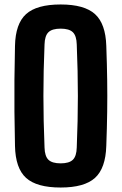

<svg xmlns="http://www.w3.org/2000/svg" viewBox="-20 -829 543 858"><path d="M251 9Q144 9 96.5 -34Q49 -77 47 -177Q45 -259 44.5 -330Q44 -401 44.5 -472Q45 -543 47 -624Q49 -723 96.5 -766Q144 -809 251 -809Q357 -809 404.5 -766Q452 -723 455 -624Q458 -542 459 -471Q460 -400 459 -329Q458 -258 455 -177Q452 -77 404.5 -34Q357 9 251 9ZM251 -99Q289 -99 305.5 -115Q322 -131 323 -170Q328 -291 328 -400Q328 -509 323 -630Q322 -669 305.5 -685Q289 -701 251 -701Q213 -701 196.5 -685Q180 -669 179 -630Q174 -510 174 -401Q174 -292 179 -170Q180 -131 196.5 -115Q213 -99 251 -99Z"/></svg>

Font: Big Shoulders Text ExtraBold
Style: Regular
Weight: 800
Designer: Patric King
Foundry: XO Type Co
Version: Version 1.000; ttfautohint (v1.8.2)